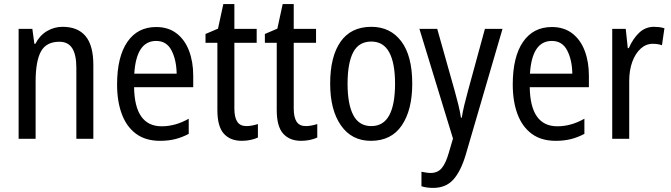

<svg xmlns="http://www.w3.org/2000/svg" viewBox="-20 -678 3277 938"><path d="M286 -547Q360 -547 398 -501.5Q436 -456 436 -360V0H353V-347Q353 -410 333 -442Q313 -474 270 -474Q206 -474 180 -426.5Q154 -379 154 -279V0H71V-537H138L148 -464H153Q173 -504 208.5 -525.5Q244 -547 286 -547Z M743 -546Q802 -546 842.5 -515Q883 -484 903.5 -430Q924 -376 924 -308V-252H635Q638 -61 770 -61Q837 -61 902 -98V-24Q870 -7 836.5 1.5Q803 10 762 10Q691 10 644.5 -24.5Q598 -59 575 -121Q552 -183 552 -265Q552 -400 602 -473Q652 -546 743 -546ZM743 -478Q646 -478 636 -318H843Q842 -385 818 -431.5Q794 -478 743 -478Z M1184 -62Q1198 -62 1213 -65Q1228 -68 1240 -72V-6Q1225 1 1204.5 5.5Q1184 10 1161 10Q1105 10 1073.5 -25Q1042 -60 1042 -140V-469H984V-512L1045 -538L1071 -658H1125V-537H1234V-469H1125V-148Q1125 -105 1139 -83.5Q1153 -62 1184 -62Z M1474 -62Q1488 -62 1503 -65Q1518 -68 1530 -72V-6Q1515 1 1494.5 5.5Q1474 10 1451 10Q1395 10 1363.5 -25Q1332 -60 1332 -140V-469H1274V-512L1335 -538L1361 -658H1415V-537H1524V-469H1415V-148Q1415 -105 1429 -83.5Q1443 -62 1474 -62Z M1994 -269Q1994 -141 1943 -65.5Q1892 10 1792 10Q1698 10 1645.5 -65.5Q1593 -141 1593 -269Q1593 -402 1644 -474.5Q1695 -547 1794 -547Q1887 -547 1940.5 -476Q1994 -405 1994 -269ZM1678 -269Q1678 -169 1706 -115.5Q1734 -62 1794 -62Q1853 -62 1881.5 -114.5Q1910 -167 1910 -269Q1910 -370 1881.5 -422.5Q1853 -475 1794 -475Q1733 -475 1705.5 -422.5Q1678 -370 1678 -269Z M2029 -537H2116L2202 -232Q2211 -200 2219 -167.5Q2227 -135 2232 -103H2236Q2240 -130 2248 -163.5Q2256 -197 2266 -233L2349 -537H2435L2255 79Q2231 159 2194.5 199.5Q2158 240 2096 240Q2080 240 2066 238Q2052 236 2039 232V161Q2049 163 2061 165Q2073 167 2084 167Q2118 167 2138 143.5Q2158 120 2173 67L2193 -1Z M2676 -546Q2735 -546 2775.5 -515Q2816 -484 2836.5 -430Q2857 -376 2857 -308V-252H2568Q2571 -61 2703 -61Q2770 -61 2835 -98V-24Q2803 -7 2769.5 1.5Q2736 10 2695 10Q2624 10 2577.5 -24.5Q2531 -59 2508 -121Q2485 -183 2485 -265Q2485 -400 2535 -473Q2585 -546 2676 -546ZM2676 -478Q2579 -478 2569 -318H2776Q2775 -385 2751 -431.5Q2727 -478 2676 -478Z M3175 -547Q3187 -547 3200 -545.5Q3213 -544 3226 -540L3214 -457Q3194 -464 3169 -464Q3136 -464 3110 -440.5Q3084 -417 3069 -376Q3054 -335 3054 -282V0H2971V-537H3037L3047 -443H3052Q3072 -489 3102.5 -518Q3133 -547 3175 -547Z"/></svg>

Font: Noto Sans Hebrew Condensed
Style: Regular
Weight: 400
Width: 3
Designer: Monotype Design Team
Foundry: Monotype Imaging Inc.
Version: Version 2.004; ttfautohint (v1.8.4.7-5d5b)